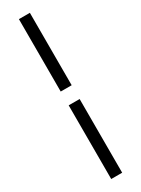

<svg xmlns="http://www.w3.org/2000/svg" viewBox="-289 -865 860 1169"><g transform="rotate(-30 140.5 -281.0)"><path d="M102 -334H179V-843H102ZM102 281H179V-237H102Z"/></g></svg>

Font: Noto Sans CJK KR Medium
Style: Regular
Weight: 500
Designer: Ryoko NISHIZUKA (kana & ideographs); Paul D. Hunt (Latin, Greek & Cyrillic); Wenlong ZHANG (bopomofo); Sandoll Communica
Foundry: Adobe Systems Incorporated
Version: Version 1.004;PS 1.004;hotconv 1.0.82;makeotf.lib2.5.63406